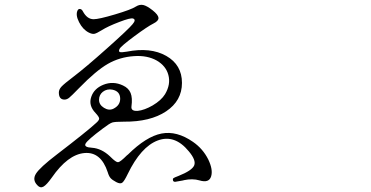

<svg xmlns="http://www.w3.org/2000/svg" viewBox="-20 -744 1540 798"><path d="M195.3 -5.9Q261.7 -101.6 330.6 -107.9Q399.4 -114.3 427.7 -28.3Q432.6 -11.7 439.5 -3.9Q446.3 3.9 462.9 12.7Q479.5 21.5 487.8 15.6Q496.1 9.8 510.7 -20.5Q565.4 -133.8 635.7 -160.2Q706.1 -186.5 764.6 -115.2Q795.9 -78.1 787.1 -56.6Q778.3 -35.2 721.7 -12.7Q703.1 -5.9 700.2 -2.9Q697.3 0 699.2 6.8Q701.2 11.7 708 11.7Q713.9 10.7 741.2 5.9L744.1 4.9Q780.3 -2.9 809.6 5.9Q848.6 17.6 857.4 -10.7Q866.2 -38.1 845.7 -81.1Q823.2 -126 782.2 -154.3Q714.8 -201.2 651.4 -189Q587.9 -176.8 511.7 -101.6Q510.7 -100.6 507.8 -98.6Q479.5 -70.3 470.7 -69.8Q461.9 -69.3 439.5 -91.8L437.5 -93.8Q402.3 -127 362.3 -129.9Q327.1 -131.8 335.9 -147.5Q344.7 -163.1 406.2 -209Q435.5 -231.4 446.8 -234.9Q458 -238.3 495.1 -238.3Q604.5 -237.3 670.4 -281.2Q736.3 -325.2 736.3 -399.4Q736.3 -474.6 670.9 -511.7Q605.5 -548.8 506.8 -529.3Q484.4 -525.4 478 -527.8Q471.7 -530.3 477.1 -541Q482.4 -551.8 537.6 -592.8Q592.8 -633.8 618.2 -646.5Q639.6 -657.2 638.7 -669.9Q637.7 -682.6 614.3 -701.2Q590.8 -719.7 575.7 -723.1Q560.5 -726.6 544.9 -716.8Q525.4 -704.1 458 -684.1Q390.6 -664.1 369.1 -664.1Q341.8 -664.1 324.2 -697.3Q320.3 -705.1 313.5 -706.5Q306.6 -708 302.7 -701.2Q293 -682.6 308.6 -651.9Q324.2 -621.1 349.6 -608.4Q363.3 -601.6 372.6 -603.5Q381.8 -605.5 402.3 -618.2Q428.7 -634.8 476.1 -652.8Q523.4 -670.9 533.2 -667Q546.9 -662.1 531.2 -643.6Q514.6 -623 424.8 -543Q335 -462.9 286.1 -425.8Q246.1 -395.5 235.4 -383.8Q224.6 -372.1 224.6 -359.4Q224.6 -330.1 248 -330.1Q257.8 -330.1 267.1 -337.4Q276.4 -344.7 308.6 -377.9Q378.9 -450.2 428.2 -478.5Q477.5 -506.8 537.1 -510.7Q591.8 -514.6 631.8 -492.2Q669.9 -469.7 679.7 -432.6Q690.4 -393.6 666 -352.5Q650.4 -327.1 614.3 -305.7Q580.1 -286.1 552.7 -283.2Q523.4 -281.2 526.4 -301.8Q531.2 -336.9 522.9 -357.4Q514.6 -377.9 491.2 -388.7Q450.2 -408.2 409.2 -391.6Q371.1 -376 359.4 -341.8Q346.7 -305.7 377 -274.4Q391.6 -258.8 392.1 -251.5Q392.6 -244.1 378.9 -232.4Q341.8 -198.2 215.8 -101.6Q145.5 -47.9 129.4 -22Q113.3 3.9 135.7 26.4Q147.5 39.1 160.6 31.7Q173.8 24.4 195.3 -5.9ZM391.6 -329.1Q391.6 -349.6 407.2 -362.3Q424.8 -376 448.2 -371.1Q478.5 -364.3 479.5 -335.4Q480.5 -306.6 451.2 -292Q432.6 -283.2 412.1 -295.9Q391.6 -308.6 391.6 -329.1Z"/></svg>

Font: Bpmf GenWan Min R
Style: R
Weight: 400
Foundry: But Ko
Version: Version 1.320